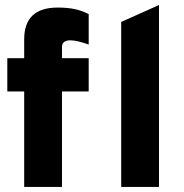

<svg xmlns="http://www.w3.org/2000/svg" viewBox="-20 -742 731 762"><path d="M76 0V-379H9V-511H76V-586Q76 -712 209 -712Q248 -712 277 -705.8Q306 -699.5 332 -686V-565Q312 -572.5 292.8 -577.2Q273.5 -582 259 -582Q226 -582 226 -555V-511H332V-379H226V0ZM461 0V-655L611 -722V0Z"/></svg>

Font: Overpass Black
Style: Regular
Weight: 900
Designer: Delve Withrington, Dave Bailey, Thomas Jockin
Foundry: Delve Fonts LLC
Version: Version 4.000; ttfautohint (v1.8.3)